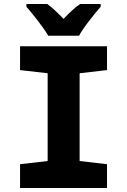

<svg xmlns="http://www.w3.org/2000/svg" viewBox="-20 -947 640 967"><path d="M81 0V-120L220 -136V-578L81 -594V-714H519V-594L381 -578V-136L519 -120V0ZM223 -767H378Q395 -798 429 -842Q463 -886 487 -913V-927H384Q364 -914 343.5 -895Q323 -876 300 -852Q278 -875 258 -893.5Q238 -912 218 -927H113V-913Q138 -885 172.5 -840Q207 -795 223 -767Z"/></svg>

Font: Noto Sans Mono Extra
Style: Regular
Weight: 800
Designer: Monotype Design Team
Foundry: Monotype Imaging Inc.
Version: Version 1.900